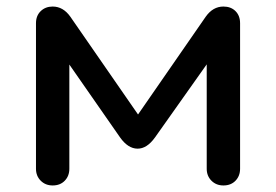

<svg xmlns="http://www.w3.org/2000/svg" viewBox="-20 -567 844 587"><path d="M141 0Q119 0 104.5 -14.5Q90 -29 90 -51V-496Q90 -519 104.5 -533Q119 -547 141 -547Q173 -547 195 -516L402 -217L609 -516Q631 -547 663 -547Q686 -547 700 -533Q714 -519 714 -496V-51Q714 -29 700 -14.5Q686 0 663 0Q641 0 626.5 -14.5Q612 -29 612 -51V-415L638 -407L454 -147Q429 -112 400 -112.5Q371 -113 347 -147L166 -407L192 -415V-51Q192 -29 178 -14.5Q164 0 141 0Z"/></svg>

Font: Comfortaa
Style: Bold
Weight: 700
Designer: Johan Aakerlund
Foundry: Johan Aakerlund
Version: Version 3.104; ttfautohint (v1.8.1.43-b0c9)